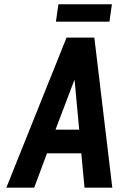

<svg xmlns="http://www.w3.org/2000/svg" viewBox="-20 -860 544 880"><path d="M9.1 0H136.6L195.4 -157.1H352.6L367.3 0H494.7L412.4 -687.7H285ZM234.4 -265.7 321.6 -495.3 343 -265.7ZM236.3 -760.7H481.6L492.9 -840.3H247.6Z"/></svg>

Font: Secuela ExtLt
Style: Italic
Weight: 200
Italic angle: -8°
Designer: Fernando Haro
Foundry: deFharo
Version: Version 1.704